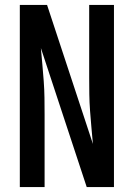

<svg xmlns="http://www.w3.org/2000/svg" viewBox="-20 -755 540 775"><path d="M60 0V-735H170L355 -174Q352 -207 349 -240.5Q346 -274 343.5 -307.5Q341 -341 340.5 -374.5Q340 -408 340 -441V-735H440V0H330L145 -561Q148 -528 151 -494.5Q154 -461 156.5 -427.5Q159 -394 159.5 -360.5Q160 -327 160 -294V0Z"/></svg>

Font: Iosevka Term Curly Semibold
Style: Regular
Weight: 600
Designer: Belleve Invis
Foundry: Belleve Invis
Version: Version 32.3.0